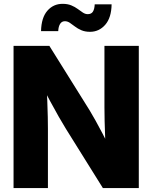

<svg xmlns="http://www.w3.org/2000/svg" viewBox="-20 -962 779 982"><path d="M49.3 0V-727.5H232.4L438.5 -397.5Q451.7 -376 469 -344.7Q486.3 -313.5 505.4 -277.1Q524.4 -240.7 541.5 -204.1L522 -167Q520 -204.1 518.1 -251.5Q516.1 -298.8 515.1 -342.8Q514.2 -386.7 514.2 -413.6V-727.5H689.9V0H506.3L317.4 -302.7Q301.3 -329.1 280.5 -365Q259.8 -400.9 236.1 -445.3Q212.4 -489.7 186 -540L216.3 -551.3Q219.7 -498.5 221.7 -450.2Q223.6 -401.9 224.4 -363.5Q225.1 -325.2 225.1 -302.7V0ZM440.4 -799.3Q415 -799.3 396.2 -807.4Q377.4 -815.4 363.3 -826.4Q349.1 -837.4 336.9 -845.5Q324.7 -853.5 312 -853.5Q295.9 -853.5 287.4 -839.8Q278.8 -826.2 277.8 -802.7H189.9Q191.4 -871.6 222.2 -907Q252.9 -942.4 300.3 -942.4Q325.7 -942.4 344.5 -934.6Q363.3 -926.8 377.4 -916.3Q391.6 -905.8 403.8 -897.7Q416 -889.6 428.7 -889.6Q447.3 -889.6 455.3 -902.6Q463.4 -915.5 464.4 -939.9H550.8Q549.8 -871.6 518.3 -835.4Q486.8 -799.3 440.4 -799.3Z"/></svg>

Font: Inter 28pt ExtraBold
Style: Regular
Weight: 800
Designer: Rasmus Andersson
Foundry: rsms
Version: Version 4.001;git-66647c0bb